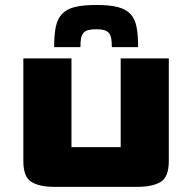

<svg xmlns="http://www.w3.org/2000/svg" viewBox="-20 -737 761 760"><path d="M72.4 -99.4V-505.8H262.9V-154.7Q262.9 -154.7 262.9 -154.7Q262.9 -154.7 262.9 -154.7H457.7Q457.7 -154.7 457.7 -154.7Q457.7 -154.7 457.7 -154.7V-505.8H648.2V-99.4Q648.2 -35.9 615.4 -16.7Q582.7 2.6 525.2 2.6H194.4Q136.9 2.6 104.6 -16.7Q72.4 -35.9 72.4 -99.4ZM194.3 -550.5Q194.3 -598.2 200.7 -630.1Q207.1 -662 225.2 -681.5Q243.2 -700.9 275.9 -709.1Q308.6 -717.3 361 -717.3Q413.4 -717.3 445.8 -709.1Q478.3 -700.9 496.4 -681.5Q514.4 -662 520.6 -630.1Q526.7 -598.2 526.7 -550.5H422.7Q422.7 -571.4 420.2 -585.1Q417.7 -598.7 410.8 -606.6Q403.9 -614.5 392 -617.9Q380.1 -621.2 361 -621.2Q341.5 -621.2 329.3 -617.9Q317.1 -614.5 310.3 -606.6Q303.4 -598.7 300.8 -585.1Q298.3 -571.4 298.3 -550.5Z"/></svg>

Font: Science Gothic
Style: Regular
Weight: 400
Designer: Thomas Phinney, Vassil Kateliev, Brandon Buerkle
Foundry: Font Detective LLC
Version: Version 1.018